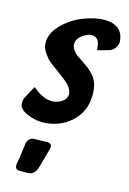

<svg xmlns="http://www.w3.org/2000/svg" viewBox="-150 -644 661 983"><g transform="rotate(15 180.5 -152.5)"><path d="M278 -443Q274 -490 232 -490Q220 -490 205 -481L206 -482Q159 -458 159 -424V-421Q159 -406 169 -392Q179 -378 189.5 -370Q200 -362 222 -348Q243 -334 255.5 -324.5Q268 -315 285 -296.5Q302 -278 310 -253Q318 -228 318 -196Q318 -105 255 -49Q192 7 101 7Q65 7 22 -11.5Q-21 -30 -21 -61V-63Q-21 -82 -12 -97Q-1 -119 11 -140Q19 -156 22 -156Q25 -156 34 -147Q80 -110 124 -110Q151 -110 175.5 -125.5Q200 -141 200 -167Q200 -199 158 -232L107 -271Q78 -291 64 -303Q50 -315 33 -340Q16 -365 16 -391Q16 -444 62.5 -490Q109 -536 169 -559Q229 -582 280 -582Q325 -582 352.5 -560Q380 -538 382 -492V-489Q380 -472 368.5 -457.5Q357 -443 339 -438L289 -424Q286 -423 283 -423Q279 -423 278 -443ZM99 277H57Q33 277 33 252Q33 250 33.5 247.5Q34 245 34 244L41 207Q43 184 49 146Q49 145 49.5 141.5Q50 138 50 136V137Q52 120 62.5 110Q73 100 89 100Q95 100 105.5 99.5Q116 99 121 99H139Q151 99 157 98Q180 99 180 119Q180 121 178 129L176 136Q172 155 155 212L148 237Q135 277 99 277Z"/></g></svg>

Font: Bangerz Fix
Style: Regular
Weight: 400
Designer: vernon adams
Foundry: Vernon Adams
Version: Version 2.10;December 28, 2023;FontCreator 13.0.0.2683 64-bi